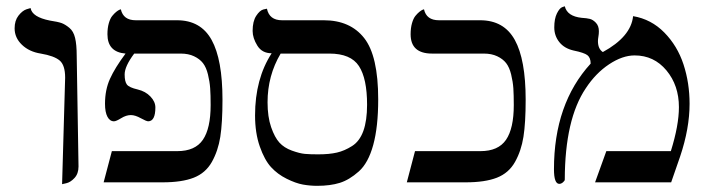

<svg xmlns="http://www.w3.org/2000/svg" viewBox="-20 -585 2280 616"><path d="M179.2 5.9 189 -335.9Q189 -376 171.4 -390.9Q153.8 -405.8 110.8 -413.1Q73.7 -418.9 50.3 -441.4Q26.9 -463.9 26.9 -494.1Q26.9 -519 39.3 -534.9Q51.8 -550.8 64.9 -555.2L78.1 -559.1Q83 -530.3 140.1 -519Q166 -515.1 177.5 -511Q189 -506.8 202.4 -495.8Q215.8 -484.9 220.9 -463.4Q226.1 -441.9 226.1 -405.8L231.9 -50.8Q231.9 -27.8 219 -13.9Q206.1 0 192.4 2.9Z M655.8 -248Q655.8 -280.3 654.3 -301.8Q652.8 -323.2 647.2 -346.2Q641.6 -369.1 631.1 -382.6Q620.6 -396 602.5 -404.5Q584.5 -413.1 559.6 -413.1H410.6Q379.9 -372.1 379.9 -346.2Q379.9 -323.2 387.2 -313.7Q394.5 -304.2 421.9 -297.9Q446.8 -292 462.6 -275.4Q478.5 -258.8 478.5 -240.2Q478.5 -196.3 455.6 -195.8Q449.7 -195.8 431.6 -205.8Q413.6 -215.8 399.9 -215.8Q384.8 -215.8 368.7 -205.8Q352.5 -195.8 345.7 -195.8Q332.5 -195.8 324.7 -210.4Q316.9 -225.1 316.9 -252Q316.9 -296.9 332.8 -332Q348.6 -367.2 382.8 -413.1Q324.7 -418 324.7 -475.1Q324.7 -495.1 329.1 -510.5Q333.5 -525.9 340.1 -533.9Q346.7 -542 352.8 -546.9Q358.9 -551.8 363.3 -553.7L367.7 -555.2Q375.5 -520 415.5 -520H547.9Q624 -520 658.9 -457Q693.8 -394 693.8 -265.1Q693.8 -190.9 686.8 -146Q679.7 -101.1 659.7 -65.4Q639.6 -29.8 601.6 -14.9Q563.5 0 501.5 0H312.5L338.9 -100.1H548.8Q606 -100.1 630.9 -136.5Q655.8 -172.9 655.8 -248Z M1036.6 -413.1H880.4Q838.4 -342.3 838.4 -256.8Q838.4 -210 849.9 -177Q861.3 -144 876.5 -127.4Q891.6 -110.8 916.5 -101.8Q941.4 -92.8 958 -91.3Q974.6 -89.8 1000.5 -89.8Q1036.6 -89.8 1061 -95.5Q1085.4 -101.1 1109.6 -116.5Q1133.8 -131.8 1145.8 -165Q1157.7 -198.2 1157.7 -249Q1157.7 -333 1131.6 -373Q1105.5 -413.1 1036.6 -413.1ZM997.6 11.2Q974.6 11.2 951.7 7.1Q928.7 2.9 899.7 -11.5Q870.6 -25.9 849.6 -48.8Q828.6 -71.8 813.5 -115Q798.3 -158.2 798.3 -214.8Q798.3 -332 851.6 -414.1Q820.8 -414.1 805.7 -438.5Q790.5 -462.9 790.5 -485.8Q790.5 -516.6 802 -534.2Q813.5 -551.8 825.2 -554.7L836.4 -557.1Q844.2 -520 884.8 -520H1018.6Q1103.5 -520 1148.4 -462.9Q1193.4 -405.8 1193.4 -266.1Q1193.4 -178.2 1177.5 -120.1Q1161.6 -62 1131.1 -34.9Q1100.6 -7.8 1070.1 1.7Q1039.6 11.2 997.6 11.2Z M1628.4 -248Q1628.4 -280.3 1627 -301.8Q1625.5 -323.2 1619.9 -346.2Q1614.3 -369.1 1603.8 -382.6Q1593.3 -396 1575.2 -404.5Q1557.1 -413.1 1532.2 -413.1H1366.2Q1297.4 -413.1 1297.4 -475.1Q1297.4 -495.1 1301.8 -510.5Q1306.2 -525.9 1312.7 -533.9Q1319.3 -542 1325.4 -546.9Q1331.5 -551.8 1335.9 -553.7L1340.3 -555.2Q1348.1 -520 1388.2 -520H1520.5Q1596.7 -520 1631.6 -457Q1666.5 -394 1666.5 -265.1Q1666.5 -190.9 1659.4 -146Q1652.3 -101.1 1632.3 -65.4Q1612.3 -29.8 1574.2 -14.9Q1536.1 0 1474.1 0H1285.2L1311.5 -100.1H1521.5Q1578.6 -100.1 1603.5 -136.5Q1628.4 -172.9 1628.4 -248Z M2011.2 -533.2Q2069.3 -523.4 2111.3 -480.7Q2153.3 -438 2172.9 -378.4Q2192.4 -318.8 2192.4 -252Q2192.4 -172.9 2162.1 -83L2133.3 0H1889.2L1925.3 -100.1H2132.3Q2158.2 -183.1 2158.2 -241.2Q2158.2 -311 2118.2 -359.1Q2078.1 -407.2 2016.1 -407.2Q1977.1 -407.2 1934.1 -378.7Q1891.1 -350.1 1859.4 -301.8Q1792.5 -202.6 1792 -8.8Q1792 -4.9 1786.1 0Q1780.3 4.9 1774.4 4.9Q1757.3 4.9 1757.3 -42Q1757.3 -252 1875 -380.9Q1875 -399.9 1864.5 -408Q1854 -416 1820.3 -422.9Q1790.5 -429.7 1774.4 -450Q1758.3 -470.2 1758.3 -497.1Q1758.3 -524.9 1766.8 -542Q1775.4 -559.1 1783.7 -562L1792 -564.9Q1799.8 -532.7 1846.2 -527.8Q1862.3 -526.9 1872.3 -524.4Q1882.3 -522 1891.8 -512Q1901.4 -502 1901.4 -484.9Q1901.4 -476.1 1899.9 -467.5Q1898.4 -459 1898.4 -453.1Q1898.4 -428.2 1914.1 -418Q2004.4 -467.3 2011.2 -533.2Z"/></svg>

Font: Linux Libertine
Style: Regular
Weight: 400
Designer: Philipp H. Poll
Foundry: Philipp H. Poll
Version: Version 5.3.0 ; ttfautohint (v0.9)